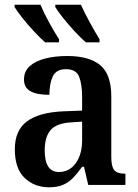

<svg xmlns="http://www.w3.org/2000/svg" viewBox="-20 -786 586 816"><path d="M188 10Q127 10 85 -29.5Q43 -69 43 -152Q43 -232 95 -270.5Q147 -309 252 -313L329 -316V-373Q329 -427 316.5 -459.5Q304 -492 260 -492Q219 -492 204.5 -461.5Q190 -431 190 -383Q136 -383 109 -398.5Q82 -414 82 -448Q82 -483 106.5 -505Q131 -527 173 -537.5Q215 -548 266 -548Q359 -548 406 -509Q453 -470 453 -376V-119Q453 -78 465.5 -63Q478 -48 509 -48H513V0H355L337 -77H329Q309 -49 290.5 -30Q272 -11 248 -0.5Q224 10 188 10ZM230 -55Q275 -55 302 -92.5Q329 -130 329 -191V-269L282 -266Q219 -262 194.5 -232.5Q170 -203 170 -147Q170 -55 230 -55ZM345 -606Q324 -624 297.5 -652.5Q271 -681 248 -710Q225 -739 215 -756V-766H324Q339 -732 361.5 -691Q384 -650 403 -619V-606ZM172 -606Q151 -624 124.5 -652.5Q98 -681 75 -710Q52 -739 42 -756V-766H152Q166 -732 188.5 -691Q211 -650 231 -619V-606Z"/></svg>

Font: Noto Serif SemiCondensed SemiBold
Style: Regular
Weight: 600
Width: 4
Designer: Monotype Design Team
Foundry: Monotype Imaging Inc.
Version: Version 2.013; ttfautohint (v1.8.4.7-5d5b)